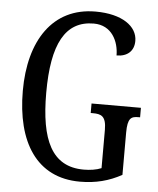

<svg xmlns="http://www.w3.org/2000/svg" viewBox="-53 -769 681 825"><g transform="rotate(5 288.0 -357.0)"><path d="M322 10C391 10 447 -5 502 -35V-217C502 -281 518 -288 549 -288H556V-329H343V-288H352C388 -288 410 -281 410 -221V-56C389 -47 361 -43 334 -43C196 -43 145 -155 145 -358C145 -569 200 -672 323 -672C401 -672 432 -604 432 -544C479 -544 507 -570 507 -613C507 -676 441 -724 326 -724C141 -724 44 -574 44 -358C44 -137 135 10 322 10Z"/></g></svg>

Font: Noto Serif Ethiopic XCn
Style: Regular
Weight: 400
Width: 2
Designer: Monotype Design Team
Foundry: Monotype Imaging Inc.
Version: Version 2.102